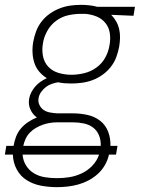

<svg xmlns="http://www.w3.org/2000/svg" viewBox="-70 -548 590 791"><path d="M165 223Q131 223 99 217Q67 211 40.5 194.5Q14 178 -1 150Q-16 122 -17 89H-50L-44 53H-14Q-11 34 -4 15.5Q3 -3 16 -18.5Q29 -34 46.5 -45.5Q64 -57 82 -64Q65 -76 55.5 -96.5Q46 -117 50 -141Q52 -154 59 -167.5Q66 -181 75.5 -192Q85 -203 97.5 -211.5Q110 -220 123 -226Q105 -237 91.5 -253Q78 -269 71.5 -289Q65 -309 64 -331.5Q63 -354 67 -376Q71 -398 79 -419.5Q87 -441 101.5 -459.5Q116 -478 135 -491.5Q154 -505 176 -513.5Q198 -522 220 -525Q242 -528 264 -528Q279 -528 294 -526.5Q309 -525 323 -522L330 -520H486L480 -483L388 -487Q400 -475 408.5 -460Q417 -445 421 -427.5Q425 -410 424.5 -392Q424 -374 421 -356Q417 -334 409 -312.5Q401 -291 386.5 -272.5Q372 -254 352.5 -240Q333 -226 311.5 -218Q290 -210 267.5 -207Q245 -204 224 -204Q210 -204 196.5 -205Q183 -206 169 -209Q157 -207 143.5 -202.5Q130 -198 119 -189.5Q108 -181 99.5 -169Q91 -157 89 -144Q86 -129 92.5 -115.5Q99 -102 110.5 -94.5Q122 -87 136.5 -84.5Q151 -82 166 -81H231Q261 -81 290.5 -74.5Q320 -68 342.5 -50.5Q365 -33 375.5 -5.5Q386 22 385 53H414L408 89H379Q374 111 362.5 131.5Q351 152 333.5 168Q316 184 295 195Q274 206 252.5 212Q231 218 208.5 220.5Q186 223 165 223ZM224 -240Q250 -240 277 -246.5Q304 -253 327 -269.5Q350 -286 363.5 -310.5Q377 -335 381 -361Q386 -386 382.5 -410.5Q379 -435 364.5 -453Q350 -471 328 -480Q306 -489 281 -491H263Q237 -491 210.5 -485Q184 -479 161.5 -462.5Q139 -446 125 -421Q111 -396 107 -370Q102 -343 107 -317Q112 -291 129 -273Q146 -255 171.5 -247.5Q197 -240 224 -240ZM345 53Q346 30 338 10Q330 -10 313.5 -22.5Q297 -35 275 -39.5Q253 -44 231 -44H165Q150 -44 135 -41.5Q120 -39 106 -34Q92 -29 78 -21Q64 -13 53 -1.5Q42 10 35.5 24Q29 38 26 53ZM165 186Q190 186 215.5 182Q241 178 266 166.5Q291 155 310.5 134.5Q330 114 338 89H23Q25 114 37.5 134Q50 154 70 166Q90 178 114.5 182Q139 186 165 186Z"/></svg>

Font: Iosevka SS18 Extralight
Style: Italic
Weight: 200
Italic angle: -9°
Monospace: yes
Designer: Belleve Invis
Foundry: Belleve Invis
Version: Version 25.1.1; ttfautohint (v1.8.4)